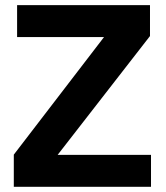

<svg xmlns="http://www.w3.org/2000/svg" viewBox="-20 -720 638 740"><path d="M33.2 0V-124L380.9 -577.1H45.9V-700.2H558.1V-581.1L202.1 -123H562V0Z"/></svg>

Font: SUSE
Style: Bold
Weight: 700
Designer: Rene Bieder
Foundry: SUSE
Version: Version 1.000